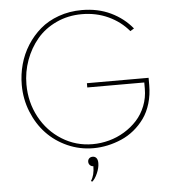

<svg xmlns="http://www.w3.org/2000/svg" viewBox="-62 -820 965 1078"><g transform="rotate(-5 420.5 -281.5)"><path d="M66.9 -374Q66.9 -433.1 82.3 -489.5Q97.7 -545.9 128.9 -595.5Q160.2 -645 203.9 -682.6Q247.6 -720.2 308.3 -741.9Q369.1 -763.7 439 -763.7Q529.8 -763.7 602.1 -729Q674.3 -694.3 722.2 -635.3L700.7 -622.1Q654.8 -677.2 586.4 -709Q518.1 -740.7 437 -740.7Q358.9 -740.7 293 -710Q227.1 -679.2 184.1 -627.9Q141.1 -576.7 117.2 -511Q93.3 -445.3 93.3 -374.5Q93.3 -274.4 138.4 -190.4Q183.6 -106.4 262.2 -57.4Q340.8 -8.3 435.1 -8.3Q481.9 -8.3 528.1 -20.8Q574.2 -33.2 614.7 -57.9Q655.3 -82.5 686.3 -116.5Q717.3 -150.4 735.4 -196.3Q753.4 -242.2 753.4 -293.5V-328.1H432.1V-352.1H779.8V-311Q779.8 -255.9 765.4 -207.8Q751 -159.7 725.8 -124.8Q700.7 -89.8 667.5 -62.7Q634.3 -35.6 595.7 -19Q557.1 -2.4 517.3 6.1Q477.5 14.6 437.5 14.6Q360.4 14.6 291.5 -16.1Q222.7 -46.9 173.6 -98.9Q124.5 -150.9 95.7 -222.7Q66.9 -294.4 66.9 -374ZM400.9 87.9Q400.9 76.7 408.4 69.3Q416 62 428.2 62Q441.4 62 449.2 71.5Q457 81.1 457 100.1Q457 127 443.1 158.2Q429.2 189.5 413.1 201.7L407.2 196.3Q427.7 166 427.7 115.2Q416.5 115.2 408.7 107.4Q400.9 99.6 400.9 87.9Z"/></g></svg>

Font: Spartan MB Thin
Style: Regular
Weight: 100
Designer: Matt Bailey, Mirko Velimirovic
Foundry: Matt Bailey
Version: Version 1.005